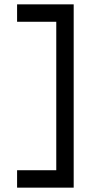

<svg xmlns="http://www.w3.org/2000/svg" viewBox="-20 -718 417 882"><path d="M98.5 -618H238.5V64H98.5H58.5V144H98.5H278.5H318.5V104V-658V-698H278.5H98.5H58.5V-618Z"/></svg>

Font: Nordica Advanced
Style: Regular
Weight: 300
Version: Version 1.07